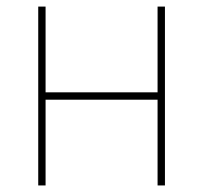

<svg xmlns="http://www.w3.org/2000/svg" viewBox="-20 -566 620 586"><path d="M471.7 -284.2V-261.7H111.3V-284.2ZM119.1 -545.9V0H96.7V-545.9ZM483.4 -545.9V0H460.9V-545.9Z"/></svg>

Font: Inter Tight Thin
Style: Regular
Weight: 250
Designer: Rasmus Andersson
Foundry: rsms
Version: Version 3.004